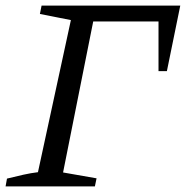

<svg xmlns="http://www.w3.org/2000/svg" viewBox="-31 -668 666 688"><path d="M615 -648 567 -413H537V-591H303L195 -50L315 -29L309 0H-11L-6 -28Q26 -36 53 -42Q80 -48 105 -51L223 -596L112 -618L118 -648Z"/></svg>

Font: Piazzolla
Style: Italic
Weight: 400
Italic angle: -11.3°
Designer: Juan Pablo del Peral
Foundry: Huerta Tipografica
Version: Version 1.330